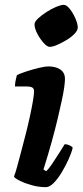

<svg xmlns="http://www.w3.org/2000/svg" viewBox="-20 -775 345 795"><path d="M170 0Q141 0 112 -8Q83 -16 62 -26.5Q41 -37 38 -44Q44 -59 51.5 -87Q59 -115 68.5 -150.5Q78 -186 87.5 -223.5Q97 -261 104.5 -296Q112 -331 116.5 -357.5Q121 -384 121 -397Q121 -409 113 -413Q105 -417 91 -417H42Q42 -430 45 -443.5Q48 -457 50 -464Q64 -471 90 -479.5Q116 -488 141.5 -494Q167 -500 180 -500Q211 -500 230 -487Q249 -474 249 -448Q249 -436 246 -414Q243 -392 236 -359.5Q229 -327 219 -284.5Q209 -242 194.5 -189.5Q180 -137 160 -73L171 -66Q182 -76 195.5 -96Q209 -116 223.5 -139Q238 -162 248 -178Q258 -178 268.5 -173Q279 -168 281 -163Q276 -142 263.5 -114.5Q251 -87 235 -60.5Q219 -34 202 -17Q185 0 170 0ZM186 -581Q175 -581 160 -598Q145 -615 134 -636.5Q123 -658 123 -674Q123 -685 137.5 -698.5Q152 -712 173 -725.5Q194 -739 213.5 -747Q233 -755 244 -755Q256 -755 269.5 -737.5Q283 -720 292.5 -698Q302 -676 302 -661Q302 -649 288.5 -635Q275 -621 255 -609Q235 -597 216.5 -589Q198 -581 186 -581Z"/></svg>

Font: Texturina Medium 12pt ExtraBold
Style: Italic
Weight: 800
Italic angle: -11°
Version: Version 1.002